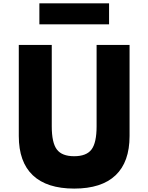

<svg xmlns="http://www.w3.org/2000/svg" viewBox="-20 -1088 868 1124"><path d="M414.5 16Q254.5 16 172.2 -61.8Q90 -139.5 90 -292V-825H283V-348.5Q283 -252.5 312.8 -213Q342.5 -173.5 414 -173.5Q486 -173.5 515.8 -213Q545.5 -252.5 545.5 -348.5V-825H738.5V-292Q738.5 -139.5 656.5 -61.8Q574.5 16 414.5 16ZM210.5 -945.5V-1068.5H618.5V-945.5Z"/></svg>

Font: Spartan Thin ExtraBold
Style: Regular
Weight: 800
Version: Version 1.004